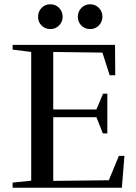

<svg xmlns="http://www.w3.org/2000/svg" viewBox="-20 -878 637 898"><path d="M39 0V-24L126 -33V-635L39 -646V-668H518L519 -526H493L459 -632L229 -635V-366H431L462 -440H482V-254H461L431 -330H229V-32L489 -35L536 -149H562L550 0ZM273 -800Q273 -776 256.5 -759Q240 -742 215.5 -742Q191 -742 174.5 -758.5Q158 -775 158 -799.5Q158 -824 174.5 -841Q191 -858 215.5 -858Q240 -858 256.5 -841Q273 -824 273 -800ZM459 -800Q459 -776 442.5 -759Q426 -742 401.5 -742Q377 -742 360.5 -758.5Q344 -775 344 -799.5Q344 -824 360.5 -841Q377 -858 401.5 -858Q426 -858 442.5 -841Q459 -824 459 -800Z"/></svg>

Font: Rufina
Style: Regular
Weight: 400
Designer: Martin Sommaruga
Foundry: Martin Sommaruga
Version: Version 1.001